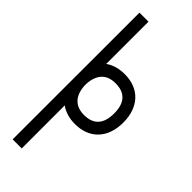

<svg xmlns="http://www.w3.org/2000/svg" viewBox="-292 -661 971 971"><g transform="rotate(45 193.0 -175.5)"><path d="M115.2 -629.4V-327.1Q156.7 -356.9 218.3 -356.9Q257.3 -356.9 288.3 -344.7Q319.3 -332.5 341.1 -309.3Q362.8 -286.1 374.5 -253.2Q386.2 -220.2 386.2 -178.7Q386.2 -136.2 374.3 -103Q362.3 -69.8 340.3 -46.9Q318.4 -23.9 287.4 -12Q256.3 0 218.3 0Q187.5 0 161.6 -7.8Q135.7 -15.6 115.2 -30.3V277.3H50.3L50.8 -629.4ZM115.2 -171.9Q118.2 -119.6 144.5 -92.3Q170.9 -64.9 218.3 -64.9Q268.6 -64.9 294.7 -93Q320.8 -121.1 320.8 -178.7Q320.8 -235.4 294.9 -263.4Q269 -291.5 218.3 -291.5Q169.4 -291.5 143.8 -263.9Q118.2 -236.3 115.2 -185.5Z"/></g></svg>

Font: Fibel Vienna LRS
Style: Regular
Weight: 400
Designer: Peter Wiegel
Foundry: Peter Wioegel
Version: Version 000.000